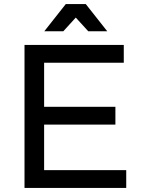

<svg xmlns="http://www.w3.org/2000/svg" viewBox="-20 -920 693 940"><path d="M100 -700H586V-613H196V-397H545V-310H196V-87H598V0H100ZM505 -767H412L351 -834L290 -767H197L302 -900H400Z"/></svg>

Font: Gontserrat
Style: Regular
Weight: 400
Designer: Julieta Ulanovsky
Foundry: Julieta Ulanovsky
Version: Version 6.001